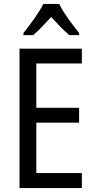

<svg xmlns="http://www.w3.org/2000/svg" viewBox="-20 -963 488 983"><path d="M283 -943H202C181 -900 137 -840 100 -794V-783H150C177 -806 210 -841 242 -876C274 -841 305 -808 335 -783H385V-794C351 -836 304 -898 283 -943ZM399 0V-77H166V-335H385V-411H166V-638H399V-714H80V0Z"/></svg>

Font: Noto Sans Arabic UI Cn
Style: Regular
Weight: 400
Width: 3
Designer: Monotype Design Team, Nadine Chahine and Nizar Qandah
Foundry: Monotype Imaging Inc.
Version: Version 2.010